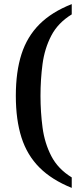

<svg xmlns="http://www.w3.org/2000/svg" viewBox="-20 -783 401 934"><path d="M329 131Q232 92 172 32Q112 -28 84.5 -114Q57 -200 57 -317Q57 -434 84.5 -519.5Q112 -605 172 -665Q232 -725 329 -763V-713Q262 -672 229.5 -609.5Q197 -547 187 -472Q177 -397 177 -317Q177 -238 187 -162.5Q197 -87 229.5 -24Q262 39 329 80Z"/></svg>

Font: Noto Serif Lao Medium
Style: Regular
Weight: 500
Designer: Monotype Design Team
Foundry: Monotype Imaging Inc.
Version: Version 2.003; ttfautohint (v1.8.4.7-5d5b)